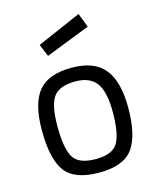

<svg xmlns="http://www.w3.org/2000/svg" viewBox="-114 -830 756 920"><g transform="rotate(-15 264.0 -370.0)"><path d="M265 -510Q377 -510 427.5 -447.5Q478 -385 478 -255Q478 -118 432 -54Q386 10 265 10Q142 10 96 -52Q50 -114 50 -257Q50 -389 99.5 -449.5Q149 -510 265 -510ZM265 -57Q348 -57 374.5 -102Q401 -147 401 -255Q401 -355 369 -398.5Q337 -442 265 -442Q186 -442 156.5 -401.5Q127 -361 127 -257Q127 -145 154 -101Q181 -57 265 -57ZM146 -655 364 -750 391 -680 171 -594Z"/></g></svg>

Font: TitilliumText22L Rg
Style: Regular
Weight: 400
Designer: Campivisivi
Foundry: Campivisivi
Version: 1.000